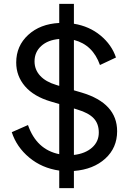

<svg xmlns="http://www.w3.org/2000/svg" viewBox="-20 -875 673 995"><path d="M587 -195Q587 -109 525.5 -53Q464 3 363 11V100H287V9Q197 -4 131.5 -58.5Q66 -113 41 -190L125 -227Q169 -100 287 -76V-336L243 -349Q155 -375 109.5 -428Q64 -481 64 -551Q64 -637 126 -694Q188 -751 287 -756V-855H363V-752Q443 -739 501 -691Q559 -643 581 -577L498 -538Q461 -643 363 -668V-407L404 -395Q587 -340 587 -195ZM271 -435 287 -430V-673Q228 -668 193.5 -636.5Q159 -605 159 -557Q159 -514 188 -482.5Q217 -451 271 -435ZM363 -72Q422 -79 457 -110Q492 -141 492 -188Q492 -234 465.5 -262Q439 -290 382 -307L363 -313Z"/></svg>

Font: Plus Jakarta Display
Style: Regular
Weight: 400
Designer: Gumpita Rahayu
Foundry: Tokotype Studio
Version: Version 1.000;hotconv 1.0.109;makeotfexe 2.5.65596